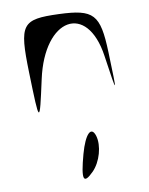

<svg xmlns="http://www.w3.org/2000/svg" viewBox="-104 -622 883 1140"><g transform="rotate(-10 337.5 -52.0)"><path d="M331 296C290 446 299 477 366 410C416 360 443 265 424 203C404 140 363 181 331 296ZM97 -238C106 80 106 80 164 -185C241 -538 507 -586 555 -256C591 -9 591 -9 582 -274C574 -503 541 -539 331 -547C109 -555 89 -529 97 -238Z"/></g></svg>

Font: Venom Sans
Style: Regular
Weight: 400
Version: Version 1.001